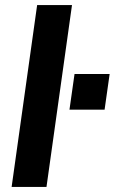

<svg xmlns="http://www.w3.org/2000/svg" viewBox="-20 -740 454 760"><path d="M255 -306 275 -447H414L394 -306ZM26 0 127 -720H265L164 0Z"/></svg>

Font: Chivo SemiBold
Style: Italic
Weight: 600
Italic angle: -8.05°
Designer: Hector Gatti
Foundry: Omnibus-Type
Version: Version 2.002